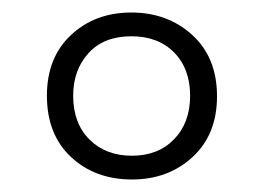

<svg xmlns="http://www.w3.org/2000/svg" viewBox="-20 -743 421 307"><path d="M191 -456Q132 -456 93.5 -492Q55 -528 55 -590Q55 -651 93.5 -687Q132 -723 190 -723Q248 -723 287.5 -687Q327 -651 327 -589Q327 -528 288 -492Q249 -456 191 -456ZM191 -494Q233 -494 258.5 -520.5Q284 -547 284 -590Q284 -633 258.5 -659Q233 -685 190 -685Q146 -685 121.5 -658Q97 -631 97 -590Q97 -546 123 -520Q149 -494 191 -494Z"/></svg>

Font: Noto Sans Lao Looped Condensed Light
Style: Regular
Weight: 300
Width: 3
Designer: Mark Frömberg, Ben Mitchell
Foundry: The Fontpad Ltd
Version: Version 1.002; ttfautohint (v1.8.4.7-5d5b)